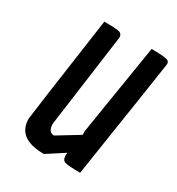

<svg xmlns="http://www.w3.org/2000/svg" viewBox="-137 -626 665 721"><g transform="rotate(30 195.5 -265.0)"><path d="M387 -528Q391 -523 391 -517Q391 -511 312 0Q260 0 246 -4.5Q232 -9 232 -31L233 -41L159 7Q43 7 43 -80Q43 -88 107 -537Q155 -537 170.5 -533.5Q186 -530 186 -513L131 -109Q131 -72 157 -72L249 -128V-145L312 -537Q379 -537 387 -528Z"/></g></svg>

Font: Economica
Style: Bold Italic
Weight: 700
Designer: Vicente Lamonaca
Foundry: Vicente Lamonaca
Version: Version 1.100